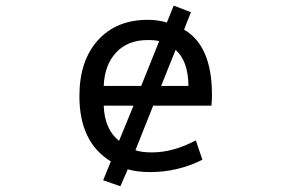

<svg xmlns="http://www.w3.org/2000/svg" viewBox="-20 -605 1040 686"><path d="M527.3 -227.5 463.9 -68.4Q484.4 -60.5 523.4 -60.5Q598.6 -60.5 679.7 -103.5L703.1 -34.2Q614.3 9.8 517.6 9.8Q469.7 9.8 436.5 0L410.2 60.5L348.6 39.1L376 -28.3Q263.7 -96.7 263.7 -261.7Q263.7 -387.7 329.6 -460.9Q395.5 -534.2 507.8 -534.2Q544.9 -534.2 576.2 -524.4L600.6 -585L662.1 -561.5L637.7 -499Q737.3 -441.4 737.3 -266.6Q737.3 -243.2 735.4 -227.5ZM457 -227.5H350.6Q353.5 -143.6 405.3 -101.6ZM607.4 -426.8 555.7 -297.9H653.3Q652.3 -387.7 607.4 -426.8ZM548.8 -458Q535.2 -461.9 507.8 -461.9Q436.5 -461.9 395 -417.5Q353.5 -373 350.6 -297.9H484.4Z"/></svg>

Font: Gen Shin Gothic Monospace Regular
Style: Regular
Weight: 400
Designer: [Source Han Sans]
Ryoko NISHIZUKA  (kana & ideographs); Paul D. Hunt (Latin, Greek & Cyrillic); Wenlong ZHANG  (bopomofo
Version: Version 1.002.20150607